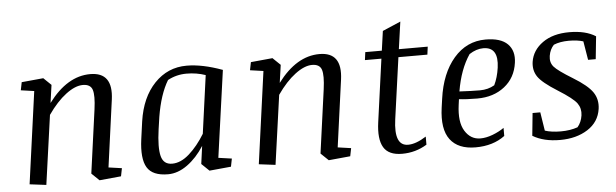

<svg xmlns="http://www.w3.org/2000/svg" viewBox="-45 -826 3187 993"><g transform="rotate(-5 1548.0 -330.0)"><path d="M218.3 -409.7Q315.9 -540.5 435.5 -540.5Q554.7 -540.5 535.6 -399.9L487.8 -51.3L556.6 -41.5L548.3 0L436 10.7L396.5 -27.3L441.9 -356.9Q451.7 -428.7 441.9 -458.3Q432.1 -487.8 392.6 -487.8Q353 -487.8 304.4 -451.2Q255.9 -414.6 210 -348.6L159.7 10.7L73.7 0L139.6 -478.5L70.8 -488.3L79.1 -529.8L191.9 -540.5L231.4 -502.4Z M1030.3 -483.4Q983.9 -499.5 931.6 -499.5Q879.4 -499.5 834 -475.1Q791.5 -404.8 772.5 -289.1L763.2 -225.1Q750 -131.3 761.5 -86.7Q772.9 -42 817.9 -42Q862.8 -42 907.2 -81.5Q951.7 -121.1 988.8 -182.1ZM792 10.7Q711.4 10.7 683.6 -35.6Q655.8 -82 669.4 -182.1L682.1 -273.9Q700.2 -397 768.8 -468.8Q837.4 -540.5 936 -540.5Q1017.1 -540.5 1121.1 -502.4L1058.1 -51.3L1127.4 -41.5L1119.1 0L1006.8 10.7L967.3 -27.3L980 -120.1Q941.9 -60.5 892.6 -24.9Q843.3 10.7 792 10.7Z M1408.2 -409.7Q1505.9 -540.5 1625.5 -540.5Q1744.6 -540.5 1725.6 -399.9L1677.7 -51.3L1746.6 -41.5L1738.3 0L1626 10.7L1586.4 -27.3L1631.8 -356.9Q1641.6 -428.7 1631.8 -458.3Q1622.1 -487.8 1582.5 -487.8Q1543 -487.8 1494.4 -451.2Q1445.8 -414.6 1399.9 -348.6L1349.6 10.7L1263.7 0L1329.6 -478.5L1260.7 -488.3L1269 -529.8L1381.8 -540.5L1421.4 -502.4Z M2136.2 -25.4Q2077.6 10.7 2007.3 10.7Q1937 10.7 1911.4 -32.7Q1885.7 -76.2 1897.9 -163.1L1942.9 -488.8H1857.4L1862.8 -529.8H1948.7L1962.9 -630.9L2057.1 -671.4L2037.1 -529.8H2187L2181.6 -488.8H2031.2L1986.8 -169.9Q1967.8 -33.2 2042 -33.2Q2083 -33.2 2136.2 -67.4Z M2330.1 -284.7Q2394 -281.2 2436.5 -281.2Q2479 -281.2 2512.2 -300.8Q2530.8 -338.9 2538.1 -390.1Q2552.7 -496.6 2472.2 -496.6Q2436 -496.6 2399.4 -472.7Q2349.1 -398.4 2330.1 -284.7ZM2487.8 -540.5Q2566.4 -540.5 2602.1 -504.9Q2637.7 -469.2 2628.9 -407.7Q2618.2 -330.1 2561 -285.2Q2503.9 -240.2 2419.4 -240.2Q2363.3 -240.2 2324.2 -245.1L2320.3 -216.3Q2308.1 -127.4 2337.4 -80.3Q2366.7 -33.2 2417.5 -33.2Q2447.3 -33.2 2481.4 -46.1Q2515.6 -59.1 2541 -77.1V-35.2Q2479.5 10.7 2388.7 10.7Q2298.3 10.7 2257.1 -43.9Q2215.8 -98.6 2231.4 -209.5L2237.8 -254.9Q2255.9 -385.7 2322.5 -463.1Q2389.2 -540.5 2487.8 -540.5Z M2685.5 -23.4 2697.3 -140.6H2737.3L2752.4 -44.4Q2786.1 -33.2 2835 -33.2Q2883.8 -33.2 2922.4 -46.9Q2942.9 -70.8 2948.2 -106.4Q2953.1 -141.6 2934.1 -168.9Q2915 -196.3 2836.9 -245.1Q2758.8 -293.9 2736.6 -327.4Q2714.4 -360.8 2720.7 -404.3Q2730 -463.9 2783.7 -502.2Q2837.4 -540.5 2922.4 -540.5Q3007.3 -540.5 3059.1 -507.3L3046.9 -389.6H3007.3L2991.2 -486.8Q2960.9 -496.6 2916 -496.6Q2871.1 -496.6 2837.9 -482.9Q2816.9 -460.9 2811.5 -427.2Q2806.2 -393.6 2825.9 -370.6Q2845.7 -347.7 2920.9 -301.8Q2996.1 -255.9 3021.2 -218.5Q3046.4 -181.2 3039.6 -132.3Q3029.8 -64.5 2970.9 -26.9Q2912.1 10.7 2827.1 10.7Q2742.2 10.7 2685.5 -23.4Z"/></g></svg>

Font: NoticiaText-Italic
Style: Italic
Weight: 400
Italic angle: -8°
Designer: JM Sole
Foundry: JM Sole
Version: Version 1.003